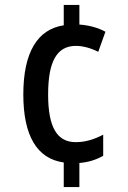

<svg xmlns="http://www.w3.org/2000/svg" viewBox="-20 -837 518 774"><path d="M300 -738V-817H237V-735C131 -719 74 -626 74 -456C74 -290 129 -197 237 -182V-83H300V-180C337 -183 368 -193 396 -209V-294C359 -275 325 -264 285 -264C210 -264 174 -324 174 -456C174 -589 209 -652 286 -652C313 -652 345 -644 376 -628L405 -709C378 -724 342 -735 300 -738Z"/></svg>

Font: Noto Sans Kannada UI Condensed Medium
Style: Regular
Weight: 500
Width: 3
Designer: Jelle Bosma - Monotype Design Team
Foundry: Monotype Imaging Inc.
Version: Version 2.005